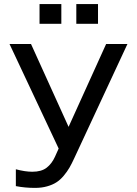

<svg xmlns="http://www.w3.org/2000/svg" viewBox="-20 -917 674 946"><path d="M251 -145 269 -185.1 26.9 -700.2H132.8L317.9 -292L502.9 -700.2H607.9L346.2 -138.2Q333.5 -110.4 322 -90.6Q310.5 -70.8 293.7 -50.8Q276.9 -30.8 257.8 -18.6Q238.8 -6.3 211.9 1.2Q185.1 8.8 152.8 8.8Q102.5 8.8 58.1 0V-83Q104 -70.8 139.2 -70.8Q184.1 -70.8 209.7 -90.6Q235.4 -110.4 251 -145ZM282.2 -799.8H174.8V-897H282.2ZM462.9 -799.8H356V-897H462.9Z"/></svg>

Font: LT Superior Med
Style: Regular
Weight: 500
Designer: Daniel Lyons
Foundry: LyonsType
Version: Version 1.000